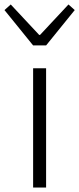

<svg xmlns="http://www.w3.org/2000/svg" viewBox="-48 -838 354 858"><path d="M100 0H158V-533H100ZM100 -635H158L286 -793L258 -818L131 -682H127L0 -818L-28 -793Z"/></svg>

Font: Noto Sans Japanese Light
Style: Regular
Weight: 300
Designer: Ryoko NISHIZUKA (kana & ideographs); Paul D. Hunt (Latin, Greek & Cyrillic); Wenlong ZHANG (bopomofo); Sandoll Communica
Foundry: Adobe Systems Incorporated
Version: Version 1.000;PS 1;hotconv 1.0.78;makeotf.lib2.5.61930